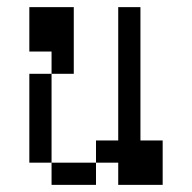

<svg xmlns="http://www.w3.org/2000/svg" viewBox="-20 -520 540 540"><path d="M125 -62.5V0H250V-62.5ZM125 -62.5Q125 -62.5 125 -312.5H62.5Q62.5 -312.5 62.5 -62.5ZM312.5 -62.5V0H437.5Q437.5 0 437.5 -125H375Q375 -125 375 -500H312.5Q312.5 -500 312.5 -125H250V-62.5ZM125 -312.5H187.5V-500H62.5Q62.5 -500 62.5 -375H125Z"/></svg>

Font: CalcUnifontExMono
Style: Regular
Weight: 500
Version: Version 15.0.06